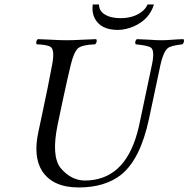

<svg xmlns="http://www.w3.org/2000/svg" viewBox="-20 -824 838 854"><path d="M664.6 -804.2Q644.5 -736.8 573.7 -706.1Q539.1 -691.4 504.4 -690.9Q427.7 -690.9 400.9 -743.2Q387.7 -770 392.6 -804.2H420.4Q419.9 -763.2 473.6 -748Q493.2 -743.2 515.6 -743.2Q580.1 -743.2 618.2 -778.3Q630.9 -790.5 636.2 -804.2ZM236.3 -269Q207.5 -128.9 250 -76.2Q295.9 -22 356.4 -21Q531.7 -21 590.3 -232.4Q596.2 -253.4 601.1 -276.9L655.8 -536.1Q668.9 -597.7 651.9 -611.8Q638.7 -621.6 583.5 -627Q577.6 -638.7 588.4 -649.9Q612.3 -649.4 643.1 -647.5Q675.3 -645 697.3 -645Q716.8 -645 742.7 -647Q772.5 -649.4 796.4 -649.9Q802.2 -638.2 791.5 -627Q739.7 -621.1 725.6 -609.4Q706.1 -591.8 693.8 -536.1L642.6 -294.9Q604 -114.3 517.6 -45.9Q445.3 9.8 330.1 9.8Q215.3 9.8 167.5 -63Q127 -127 150.4 -235.8L168.5 -320.8Q196.8 -453.6 211.9 -536.1Q224.1 -600.6 206.1 -614.7Q191.9 -625 143.1 -627Q137.2 -638.7 147.9 -649.9Q169.9 -649.4 205.6 -647.5Q249.5 -645 276.9 -645Q305.2 -645 350.6 -647.5Q387.2 -649.4 408.2 -649.9Q414.1 -638.2 403.3 -627Q344.7 -624.5 327.1 -609.4Q308.1 -591.3 294.9 -536.1Q279.8 -474.1 260.3 -382.8Z"/></svg>

Font: Linux Libertine Display Slanted O
Style: Slanted
Weight: 400
Designer: Philipp H. Poll
Foundry: Philipp H. Poll
Version: Version 5.0.9